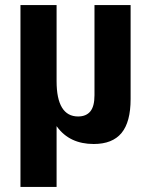

<svg xmlns="http://www.w3.org/2000/svg" viewBox="-20 -560 592 760"><path d="M497 -540V-168Q497 -77 461 -33.5Q425 10 351 10Q256 10 206 -58Q156 -126 156 -261V-310L204 -239Q204 -169 225.5 -134Q247 -99 289 -99Q321 -99 337.5 -119Q354 -139 354 -183V-540ZM204 -540V-159V180H61V-540Z"/></svg>

Font: Pathway Extreme Condensed
Style: Bold
Weight: 700
Width: 3
Version: Version 1.001;gftools[0.9.26]